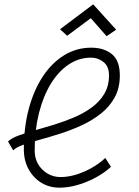

<svg xmlns="http://www.w3.org/2000/svg" viewBox="-20 -852 640 886"><path d="M466 -123 492 -82Q460 -53 419.5 -31.5Q379 -10 336.5 2Q294 14 254 14Q208 14 171 -8.5Q134 -31 112 -71Q90 -111 90 -163Q90 -265 113 -350.5Q136 -436 177.5 -499Q219 -562 276 -597Q333 -632 401 -632Q460 -632 496.5 -602Q533 -572 533 -504Q533 -446 509.5 -403Q486 -360 446.5 -328.5Q407 -297 358.5 -274.5Q310 -252 260 -236Q210 -220 164.5 -207.5Q119 -195 86.5 -183.5Q54 -172 41 -158L17 -199Q32 -214 64 -226Q96 -238 139 -250Q182 -262 229 -276.5Q276 -291 321 -310Q366 -329 402.5 -355.5Q439 -382 461 -418.5Q483 -455 483 -504Q483 -546 457.5 -566Q432 -586 400 -586Q344 -586 296.5 -554Q249 -522 214 -464.5Q179 -407 159.5 -329Q140 -251 140 -159Q140 -104 175.5 -69.5Q211 -35 260 -35Q294 -35 330.5 -46Q367 -57 402.5 -77Q438 -97 466 -123ZM472 -685 399 -768 290 -687 257 -717 410 -832 516 -715Z"/></svg>

Font: Victor Mono Thin
Style: Italic
Weight: 100
Italic angle: -12°
Monospace: yes
Designer: Rune Bjørnerås
Version: Version 1.561;gftools[0.9.30]